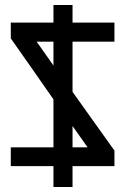

<svg xmlns="http://www.w3.org/2000/svg" viewBox="-20 -674 509 765"><path d="M269 71H193V-12H23V-87H193V-278Q151 -338 108 -400Q65 -462 23 -521V-584H193V-654H269V-584H436V-508H269V-308L436 -74V-12H269ZM193 -413V-508H126ZM269 -172V-87H329Z"/></svg>

Font: Ekushey Kolom
Style: Bold
Weight: 700
Designer: Al Mamun Sumon
Foundry: Al Mamun Sumon
Version: Version 1.0